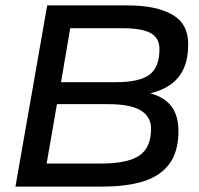

<svg xmlns="http://www.w3.org/2000/svg" viewBox="-20 -688 734 708"><path d="M37 0 154 -668H452Q555 -668 614.5 -634.5Q674 -601 674 -525Q674 -472 657.5 -435.5Q641 -399 609.5 -376.5Q578 -354 534 -344Q586 -330 612 -296Q638 -262 638 -205Q638 -130 605.5 -85Q573 -40 511 -20Q449 0 357 0ZM152 -85H352Q451 -85 494 -114.5Q537 -144 537 -213Q537 -257 499.5 -280.5Q462 -304 377 -304H190ZM205 -385H408Q494 -385 531 -412.5Q568 -440 568 -507Q568 -548 535.5 -566Q503 -584 429 -584H239Z"/></svg>

Font: Gantari Medium
Style: Italic
Weight: 500
Italic angle: -10°
Designer: Anugrah Pasau
Foundry: Lafontype
Version: Version 1.000